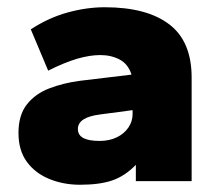

<svg xmlns="http://www.w3.org/2000/svg" viewBox="-20 -500 600 530"><path d="M201 10Q155 10 116 -6Q77 -22 54 -53.5Q31 -85 31 -133Q31 -182 54 -211.5Q77 -241 116 -256Q155 -271 201 -277L343 -294Q334 -323 310.5 -335.5Q287 -348 257 -348Q228 -348 193.5 -338Q159 -328 113 -305L65 -419Q114 -451 166.5 -465.5Q219 -480 269 -480Q385 -480 447 -433Q509 -386 509 -286V0H355V-45Q325 -14 290 -2Q255 10 201 10ZM255 -111Q282 -111 302.5 -121Q323 -131 334.5 -148Q346 -165 346 -185V-196L256 -184Q225 -180 210 -170Q195 -160 195 -144Q195 -127 210 -119Q225 -111 255 -111Z"/></svg>

Font: Gantari ExtraBold
Style: Regular
Weight: 800
Version: Version 1.000